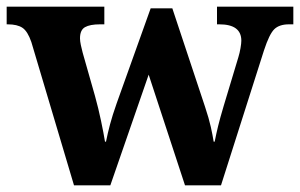

<svg xmlns="http://www.w3.org/2000/svg" viewBox="-23 -556 900 576"><path d="M71 -430Q60 -462 44.5 -472.5Q29 -483 0 -483H-3V-536H290V-483H277Q247 -483 232 -474.5Q217 -466 217 -441Q217 -433 219.5 -421Q222 -409 225 -398L262 -268Q272 -232 280 -194Q288 -156 292 -131H295Q300 -156 307 -182.5Q314 -209 327 -246L429 -531H494L592 -236Q604 -200 609.5 -175Q615 -150 618 -131H621Q626 -156 631.5 -178.5Q637 -201 648 -238L692 -384Q696 -397 698.5 -411.5Q701 -426 701 -434Q701 -483 635 -483H628V-536H857V-483H844Q815 -483 800 -468.5Q785 -454 769 -405L640 0H532L423 -332L308 0H199Z"/></svg>

Font: Noto Serif Tibetan
Style: Bold
Weight: 700
Designer: Monotype Design Team
Foundry: Monotype Imaging Inc.
Version: Version 2.103; ttfautohint (v1.8.4.7-5d5b)